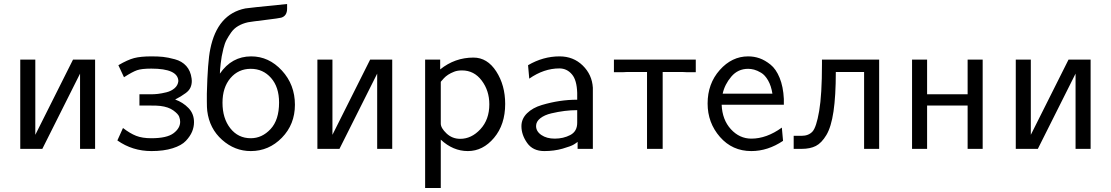

<svg xmlns="http://www.w3.org/2000/svg" viewBox="-20 -742 5539 957"><path d="M81 0V-445H156V-70L344 -445H454V0H379V-375L191 0Z M565 -42 593 -104Q628 -77 658.5 -65Q689 -53 734 -53Q812 -53 845 -78Q878 -103 878 -135Q878 -147 873 -160.5Q868 -174 844 -191.5Q820 -209 779 -214Q766 -216 722 -216H675V-272H732Q749 -272 767 -274Q785 -276 809.5 -282Q834 -288 850.5 -302.5Q867 -317 869 -338Q867 -400 734 -400Q686 -400 663 -392Q640 -384 598 -357L570 -417Q616 -444 648.5 -452.5Q681 -461 735 -461Q768 -461 792.5 -458.5Q817 -456 852 -446.5Q887 -437 908.5 -413Q930 -389 935 -351Q935 -349 935.5 -345Q936 -341 936 -339Q936 -320 929 -305Q922 -290 905.5 -278Q889 -266 881 -261.5Q873 -257 853 -246Q892 -232 919.5 -203.5Q947 -175 947 -133Q947 -109 937.5 -86Q928 -63 906.5 -40Q885 -17 840.5 -3Q796 11 735 11Q640 11 565 -42Z M1011 -236V-275Q1015 -435 1028 -497Q1063 -672 1203 -700Q1211 -702 1411 -722V-699Q1411 -663 1382 -654Q1372 -651 1302 -642.5Q1232 -634 1216 -631Q1189 -625 1167.5 -612.5Q1146 -600 1132 -580Q1118 -560 1109 -543Q1100 -526 1093.5 -499.5Q1087 -473 1085 -460.5Q1083 -448 1080 -425Q1076 -391 1076 -375Q1135 -461 1232 -461Q1320 -461 1385 -390.5Q1450 -320 1450 -220Q1450 -122 1385 -55.5Q1320 11 1230 11Q1150 11 1087 -45Q1024 -101 1013 -189Q1011 -205 1011 -236ZM1089 -230Q1089 -152 1128 -102.5Q1167 -53 1230 -53Q1286 -53 1328.5 -98.5Q1371 -144 1371 -231Q1371 -308 1331 -353.5Q1291 -399 1230 -399Q1168 -399 1128.5 -352.5Q1089 -306 1089 -230Z M1562 0V-445H1637V-70L1825 -445H1935V0H1860V-375L1672 0Z M2099 195V-445H2174V-396Q2247 -455 2340 -455Q2409 -455 2453.5 -386Q2498 -317 2498 -224Q2498 -121 2442.5 -55Q2387 11 2312 11Q2238 11 2177 -46V195ZM2177 -126Q2177 -104 2205.5 -77Q2234 -50 2274 -50Q2330 -50 2374.5 -98Q2419 -146 2419 -222Q2419 -290 2381 -340.5Q2343 -391 2283 -391Q2272 -391 2262 -389.5Q2252 -388 2243.5 -384.5Q2235 -381 2227.5 -377.5Q2220 -374 2213.5 -369.5Q2207 -365 2202 -361Q2197 -357 2192.5 -352Q2188 -347 2185.5 -344Q2183 -341 2180 -338L2177 -334Z M2579 -113Q2579 -150 2607 -177.5Q2635 -205 2680.5 -218.5Q2726 -232 2769.5 -238.5Q2813 -245 2857 -245V-279Q2855 -343 2831 -371Q2806 -401 2768 -401Q2691 -401 2618 -350L2612 -417Q2687 -461 2769 -461Q2838 -461 2884.5 -415.5Q2931 -370 2935 -305V0H2859V-35Q2855 -31 2840.5 -22Q2826 -13 2784 -1Q2742 11 2693 11Q2636 11 2607.5 -29.5Q2579 -70 2579 -113ZM2652 -114Q2652 -87 2678.5 -69Q2705 -51 2745 -51Q2788 -51 2822.5 -69Q2857 -87 2857 -130V-193Q2826 -193 2794 -189Q2762 -185 2728 -177Q2694 -169 2673 -152.5Q2652 -136 2652 -114Z M3040 -382V-445H3448V-382H3406L3385 -383H3283V0H3205V-383H3103L3082 -382Z M3507 -226Q3507 -325 3567.5 -393Q3628 -461 3709 -461Q3739 -461 3766 -451.5Q3793 -442 3820.5 -420Q3848 -398 3866 -354Q3884 -310 3887 -249V-220H3577Q3580 -145 3623 -98Q3666 -51 3725 -51Q3801 -51 3877 -106L3883 -40Q3807 11 3725 11Q3630 11 3568.5 -59.5Q3507 -130 3507 -226ZM3582 -275H3830Q3824 -314 3808.5 -341Q3793 -368 3773.5 -379.5Q3754 -391 3738.5 -395Q3723 -399 3709 -399Q3658 -399 3625 -360Q3592 -321 3582 -275Z M3936 0V-65H3975Q4010 -65 4029.5 -86Q4049 -107 4063 -188.5Q4077 -270 4077 -423V-445H4362V0H4287V-383H4146Q4146 -264 4134.5 -186.5Q4123 -109 4099 -69Q4075 -29 4046.5 -14.5Q4018 0 3976 0Z M4526 0V-445H4601V-272H4803V-445H4878V0H4803V-216H4601V0Z M5043 0V-445H5118V-70L5306 -445H5416V0H5341V-375L5153 0Z"/></svg>

Font: CMU Sans Serif
Style: Medium
Weight: 500
Version: Version 0.7.0